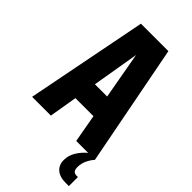

<svg xmlns="http://www.w3.org/2000/svg" viewBox="-272 -763 1034 1034"><g transform="rotate(45 244.5 -246.5)"><path d="M217 -693H350L484 0H341ZM158 -287H334V-160H158ZM141 -693H265L148 0H5ZM432 0H485Q469 17 457 42Q445 67 445 95Q445 114 452.5 122.5Q460 131 474 131H485V200H461Q415 200 390.5 178.5Q366 157 366 120Q366 85 385 54Q404 23 432 0Z"/></g></svg>

Font: Khand Variable Light
Style: Regular
Weight: 300
Designer: Satya Rajpurohit
Foundry: Indian Type Foundry
Version: Version 3.000